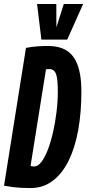

<svg xmlns="http://www.w3.org/2000/svg" viewBox="-36 -943 441 973"><path d="M118.8 10Q95.2 10 72 8.8Q48.8 7.6 27 4.7Q5.2 1.8 -15.6 -2L95.6 -700.4Q127.4 -706.2 153.3 -708.1Q179.2 -710 206.6 -710Q240.6 -710 267.8 -702Q295 -694 315.5 -676.7Q336 -659.4 349.4 -632.1Q362.8 -604.8 369.6 -566.6Q376.4 -528.4 376.4 -478Q376.4 -373.2 360.4 -284.2Q344.4 -195.2 312.1 -129.4Q279.8 -63.6 231.3 -26.8Q182.8 10 118.8 10ZM137.6 -99.4Q156.2 -99.4 173.9 -122.4Q191.6 -145.4 206.6 -184.7Q221.6 -224 232.8 -273.4Q244 -322.8 250.5 -375.8Q257 -428.8 257 -478.8Q257 -504.4 255.6 -523.3Q254.2 -542.2 251.4 -555.5Q248.6 -568.8 243.6 -577.1Q238.6 -585.4 231.2 -589.2Q223.8 -593 214 -593Q211.4 -593 209 -592.8Q206.6 -592.6 203.7 -592.3Q200.8 -592 197 -591.6L118.8 -102Q121.6 -101.4 124.6 -100.9Q127.6 -100.4 131 -99.9Q134.4 -99.4 137.6 -99.4ZM385.3 -922.8 304.7 -742.3H173.8L151.8 -922.8H249.4L249.8 -804.9L287.4 -922.8Z"/></svg>

Font: Georama ExtraCondensed Thin
Style: Italic
Weight: 100
Width: 2
Italic angle: -9°
Designer: Jean-Baptiste Levee
Foundry: Production Type
Version: Version 1.001